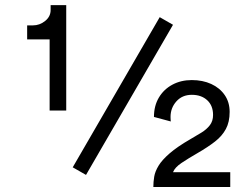

<svg xmlns="http://www.w3.org/2000/svg" viewBox="-20 -743 977 763"><path d="M177.2 -586.4H87.9V-642.1H110.4Q137.7 -642.1 159.4 -659.7Q181.2 -677.2 181.2 -703.1V-722.7H243.2V-598.1V-303.7H177.2ZM321.8 -47.9 269 -78.1 614.7 -674.8 667.5 -644.5ZM589.4 0Q589.4 -20 592.8 -40.8Q596.2 -61.5 610.1 -84.5Q624 -107.4 654.1 -133.5Q684.1 -159.7 737.3 -190.4Q760.3 -203.6 780.5 -216.1Q800.8 -228.5 813.7 -245.1Q826.7 -261.7 826.7 -286.1Q826.7 -323.2 803.5 -344.7Q780.3 -366.2 742.2 -366.2Q704.1 -366.2 680.9 -340.1Q657.7 -314 657.7 -278.3Q657.7 -274.9 658 -269.3Q658.2 -263.7 658.7 -260.3L591.8 -278.3Q591.8 -322.3 611.3 -355.2Q630.9 -388.2 665 -406.5Q699.2 -424.8 742.2 -424.8Q785.6 -424.8 819.6 -409.2Q853.5 -393.6 873 -365.2Q892.6 -336.9 892.6 -298.3Q892.6 -258.3 877.7 -230.5Q862.8 -202.6 834.7 -180.7Q806.6 -158.7 766.1 -135.3Q728 -113.3 701.4 -95.5Q674.8 -77.6 667.5 -58.6H895V0H647.9H616.7Z"/></svg>

Font: Giphurs
Style: Regular
Weight: 400
Version: Version 2.010